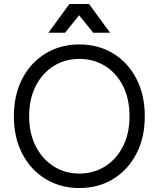

<svg xmlns="http://www.w3.org/2000/svg" viewBox="-20 -936 800 968"><path d="M380 12Q285 12 210 -33.5Q135 -79 92.5 -160.5Q50 -242 50 -350Q50 -458 92.5 -539.5Q135 -621 210 -666.5Q285 -712 380 -712Q476 -712 550.5 -666.5Q625 -621 667.5 -539.5Q710 -458 710 -350Q710 -242 667.5 -160.5Q625 -79 550.5 -33.5Q476 12 380 12ZM380 -61Q452 -61 509.5 -97Q567 -133 600 -198Q633 -263 633 -350Q633 -438 600 -503Q567 -568 509.5 -603.5Q452 -639 380 -639Q308 -639 251 -603.5Q194 -568 160.5 -503Q127 -438 127 -350Q127 -263 160.5 -198Q194 -133 251 -97Q308 -61 380 -61ZM224 -771 330 -916H429L535 -771H450L379 -859L308 -771Z"/></svg>

Font: Fustat
Style: Regular
Weight: 400
Designer: Mohamed Gaber, Khaled Hosny, Laura Garcia Mut
Foundry: Kief Type Foundry, Alif Type Foundry, Hard Type Foundry
Version: Version 1.007